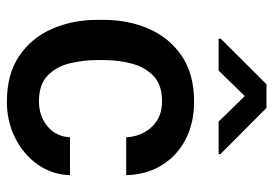

<svg xmlns="http://www.w3.org/2000/svg" viewBox="-139 -651 800 562"><g transform="rotate(90 261.0 -370.0)"><path d="M276.4 -84Q319.8 -84 349.9 -109.1Q379.9 -134.3 381.8 -174.8H492.7Q491.2 -123 462.2 -81.3Q433.1 -39.6 384.8 -14.9Q336.4 9.8 277.8 9.8Q197.3 9.8 144 -26.1Q90.8 -62 64.5 -122.3Q38.1 -182.6 38.1 -255.4V-272.5Q38.1 -345.7 64.5 -406Q90.8 -466.3 144 -502.2Q197.3 -538.1 277.3 -538.1Q340.8 -538.1 388.7 -512.9Q436.5 -487.8 463.9 -443.1Q491.2 -398.4 492.7 -339.4H381.8Q379.9 -382.8 352.1 -413.6Q324.2 -444.3 275.9 -444.3Q228.5 -444.3 202.4 -419.4Q176.3 -394.5 166 -355.2Q155.8 -315.9 155.8 -272.5V-255.4Q155.8 -211.9 165.8 -172.6Q175.8 -133.3 202.1 -108.6Q228.5 -84 276.4 -84ZM295.9 -750 431.2 -615.2V-609.9H335.9L261.2 -686.5L186.5 -609.9H93.3V-616.2L226.6 -750Z"/></g></svg>

Font: Vazirmatn FD Medium
Style: Regular
Weight: 500
Designer: Saber Rastikerdar
Foundry: Saber Rastikerdar
Version: Version 33.003